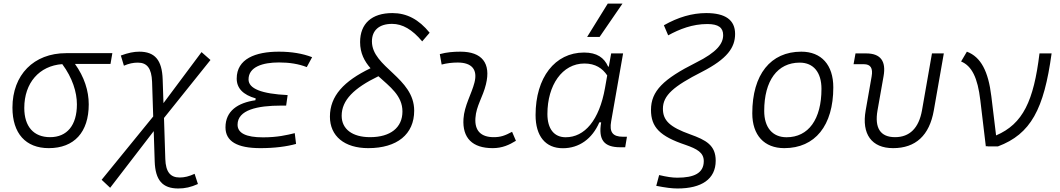

<svg xmlns="http://www.w3.org/2000/svg" viewBox="-20 -815 5899 1069"><path d="M251.5 9.8C393.1 9.8 474.1 -79.1 474.1 -233.9C474.1 -309.6 449.2 -386.7 397.5 -459H595.2L605.5 -519H348.1C168 -519 49.3 -398.4 49.3 -215.8C49.3 -72.3 123 9.8 251.5 9.8ZM326.7 -458C383.3 -381.8 408.2 -301.8 408.2 -233.9C408.2 -117.7 353.5 -51.3 258.8 -51.3C167.5 -51.3 115.2 -110.4 115.2 -213.9C115.2 -353.5 198.7 -448.7 326.7 -458Z M593.3 230.5 835.9 -85 841.3 83.5C844.7 188.5 884.8 234.4 972.7 234.4C1010.3 234.4 1043 227.1 1082 209.5L1063.5 152.8C1032.7 167 1007.3 173.3 980.5 173.3C927.7 173.3 902.8 141.6 900.4 70.3L893.1 -158.2L1151.9 -481L1102.1 -524.9L890.1 -240.7L885.7 -373C882.3 -480.5 842.3 -527.3 755.4 -527.3C725.1 -527.3 694.3 -521 652.8 -505.9L669.9 -449.2C698.2 -461.4 721.7 -466.3 747.6 -466.3C799.8 -466.3 823.7 -433.6 826.7 -359.9L833 -166.5L545.9 186Z M1430.2 9.8C1508.3 9.8 1575.7 1 1628.4 -13.7L1621.1 -73.7C1577.1 -63 1525.4 -50.3 1444.3 -50.3C1350.1 -50.3 1302.7 -73.7 1302.7 -120.6C1302.7 -203.1 1413.1 -227.1 1545.9 -227.1H1573.2L1581.5 -285.6C1436.5 -292.5 1363.8 -321.3 1363.8 -372.6C1363.8 -442.9 1442.9 -467.3 1533.2 -467.3C1591.8 -467.3 1643.1 -459 1688 -441.4L1717.8 -496.6C1664.1 -517.1 1603 -527.3 1532.7 -527.3C1402.3 -527.3 1297.9 -487.3 1297.9 -377.4C1297.9 -324.2 1333 -287.1 1403.8 -267.1L1401.9 -256.8C1304.2 -242.7 1235.4 -197.3 1235.4 -106C1235.4 -28.3 1299.8 9.8 1430.2 9.8Z M2030.3 9.8C2190.9 9.8 2286.1 -67.4 2286.1 -198.7C2286.1 -382.8 2050.8 -440.4 2050.8 -584.5C2050.8 -646.5 2091.3 -682.1 2163.1 -682.1C2220.7 -682.1 2275.4 -650.9 2330.6 -584.5L2372.1 -632.8C2312 -707 2244.6 -742.2 2164.6 -742.2C2049.8 -742.2 1984.9 -683.6 1984.9 -580.6C1984.9 -518.6 2009.3 -473.6 2043 -435.1C1894.5 -363.8 1816.9 -280.8 1816.9 -165.5C1816.9 -57.1 1897.9 9.8 2030.3 9.8ZM2086.9 -390.6C2150.4 -332.5 2220.7 -282.7 2220.7 -194.3C2220.7 -104.5 2153.8 -51.3 2040.5 -51.3C1941.9 -51.3 1882.3 -96.2 1882.3 -170.4C1882.3 -257.3 1950.7 -324.7 2086.9 -390.6Z M2831.1 -81.1C2791 -59.6 2767.1 -51.3 2729 -51.3C2657.7 -51.3 2622.1 -87.4 2627 -157.7C2631.3 -225.6 2668.9 -275.4 2685.5 -345.2C2714.8 -463.9 2662.6 -527.3 2543.9 -527.3C2505.4 -527.3 2466.8 -524.4 2428.7 -513.7L2439 -455.6C2468.8 -463.4 2498.5 -466.8 2528.3 -466.8C2606.4 -466.8 2640.6 -428.2 2621.6 -355C2606.4 -293.9 2564.9 -226.1 2560.5 -153.3C2553.7 -46.4 2610.4 9.8 2723.1 9.8C2776.4 9.8 2815.4 -8.3 2852.5 -31.2Z M3369.6 -444.3H3365.7C3343.8 -494.1 3303.2 -522.5 3231.9 -522.5C3069.8 -522.5 2961.9 -383.3 2961.9 -174.3C2961.9 -57.1 3017.1 10.3 3113.8 10.3C3204.6 10.3 3277.3 -42 3316.9 -133.8H3327.1C3310.5 -36.6 3342.3 4.9 3433.6 4.9H3460.9L3470.7 -53.7H3447.8C3390.6 -53.7 3372.1 -80.1 3382.8 -139.6L3449.2 -517.6H3382.8ZM3233.9 -461.4C3294.9 -461.4 3334.5 -434.6 3360.8 -395L3348.6 -325.7C3316.4 -144.5 3234.9 -50.8 3129.4 -50.8C3065.4 -50.8 3027.8 -97.2 3027.8 -180.2C3027.8 -340.8 3110.4 -461.4 3233.9 -461.4ZM3249 -609.4H3318.4L3445.8 -794.9H3363.8Z M3752.4 234.4C3885.7 234.4 3964.8 182.6 3964.8 79.6C3964.8 -6.3 3911.1 -35.2 3822.8 -66.9C3709.5 -107.4 3670.9 -144 3670.9 -209.5C3670.9 -284.2 3731 -335 3888.2 -415C4029.3 -487.3 4072.8 -550.3 4072.8 -626C4072.8 -703.6 4019 -742.2 3912.1 -742.2C3833.5 -742.2 3755.4 -719.2 3676.3 -674.3L3700.2 -618.2C3763.2 -652.8 3835.4 -681.2 3918 -681.2C3980.5 -681.2 4006.3 -660.6 4006.3 -619.6C4006.3 -572.3 3972.7 -524.9 3855 -466.3C3673.3 -375 3604.5 -308.1 3604.5 -203.1C3604.5 -106.9 3653.8 -56.2 3796.9 -8.3C3861.3 14.2 3898.4 34.7 3898.4 82C3898.4 149.4 3843.8 174.3 3751 174.3C3722.7 174.3 3693.8 169.9 3649.9 159.7L3633.8 219.7C3687 230 3720.7 234.4 3752.4 234.4Z M4346.7 9.8C4518.1 9.8 4619.6 -115.7 4619.6 -328.6C4619.6 -453.6 4553.2 -527.3 4441.4 -527.3C4270 -527.3 4168.5 -399.9 4168.5 -184.1C4168.5 -62.5 4234.9 9.8 4346.7 9.8ZM4359.4 -50.8C4280.8 -50.8 4234.9 -105.5 4234.9 -197.3C4234.9 -366.2 4308.6 -466.3 4432.6 -466.3C4509.3 -466.3 4553.7 -412.1 4553.7 -320.3C4553.7 -150.9 4481.4 -50.8 4359.4 -50.8Z M4952.6 9.8C5078.1 9.8 5154.8 -61 5179.2 -200.2L5234.9 -517.6H5168.9L5113.3 -200.2C5095.7 -102.1 5044.9 -51.3 4963.4 -51.3C4881.8 -51.3 4848.6 -102.1 4865.7 -200.2L4899.4 -390.6C4914.6 -475.1 4882.3 -517.6 4802.7 -517.6H4743.2L4732.4 -457.5H4790C4827.1 -457.5 4841.3 -435.5 4833 -389.2L4799.8 -200.2C4776.4 -68.4 4833 9.8 4952.6 9.8Z M5468.8 0 5478 -2 5476.6 0H5536.6C5719.2 -68.8 5792.5 -206.5 5835 -517.6H5767.6C5735.4 -253.4 5675.8 -125 5525.9 -61L5499.5 -278.8C5482.9 -417.5 5441.4 -498 5363.3 -527.3L5331.1 -472.7C5391.1 -447.8 5423.3 -381.8 5438 -257.8Z"/></svg>

Font: Cascadia Mono PL Light
Style: Italic
Weight: 300
Italic angle: -10°
Monospace: yes
Designer: Aaron Bell
Foundry: Saja Typeworks
Version: Version 2404.023